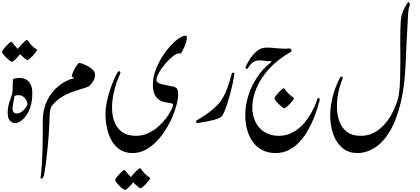

<svg xmlns="http://www.w3.org/2000/svg" viewBox="-24 -1181 4045 1849"><path d="M168.9 -430.7Q179.2 -430.7 198.5 -426.8Q217.8 -422.9 238.3 -408.7Q258.8 -394.5 272.9 -364.3Q287.1 -334 287.1 -280.8Q287.1 -208.5 269.8 -154.8Q252.4 -101.1 226.1 -65.7Q199.7 -30.3 171.9 -12.7Q144 4.9 122.6 4.9Q111.8 4.9 94.7 -2Q77.6 -8.8 64 -29.8Q50.3 -50.8 50.3 -92.8Q50.3 -143.1 62.3 -183.3Q74.2 -223.6 85.9 -256.1Q97.7 -288.6 97.7 -314.5Q97.7 -320.3 110.4 -318.1Q123 -315.9 123 -303.2Q123 -293 118.9 -270.8Q114.7 -248.5 109.6 -222.2Q104.5 -195.8 100.3 -172.4Q96.2 -148.9 96.2 -136.7Q96.2 -114.7 106.7 -101.6Q117.2 -88.4 139.2 -88.4Q157.7 -88.4 175.5 -99.1Q193.4 -109.9 208 -125.2Q222.7 -140.6 231.4 -155.3Q240.2 -169.9 240.2 -177.7Q240.2 -194.8 230 -215.1Q219.7 -235.4 200.4 -250Q181.2 -264.6 153.3 -264.6Q138.7 -264.6 126.7 -260.5Q114.7 -256.3 107.9 -256.3Q102.5 -256.3 100.1 -278.3Q97.7 -300.3 97.7 -330.1Q97.7 -359.9 98.9 -385Q100.1 -410.2 101.6 -416.5Q103.5 -422.9 126 -426.8Q148.4 -430.7 168.9 -430.7ZM182.1 -682.6Q182.1 -676.3 170.7 -660.9Q159.2 -645.5 143.1 -628.2Q127 -610.8 112.3 -598.6Q97.7 -586.4 91.8 -586.4Q84 -586.4 68.4 -598.1Q52.7 -609.9 35.9 -626.7Q19 -643.6 7.3 -659.2Q-4.4 -674.8 -4.4 -682.6Q-4.4 -689.5 7.1 -704.8Q18.6 -720.2 34.7 -737.3Q50.8 -754.4 65.2 -766.6Q79.6 -778.8 85.9 -778.8Q91.3 -778.8 99.1 -765.1Q106.9 -751.5 130.9 -727.1Q154.8 -703.6 168.5 -695.8Q182.1 -688 182.1 -682.6ZM332 -699.7Q332 -693.4 320.6 -677.7Q309.1 -662.1 293 -644.8Q276.9 -627.4 262.2 -615.2Q247.6 -603 241.7 -603Q233.9 -603 218.3 -614.7Q202.6 -626.5 185.8 -643.3Q168.9 -660.2 157.2 -676Q145.5 -691.9 145.5 -699.7Q145.5 -706.5 157 -721.9Q168.5 -737.3 184.6 -754.4Q200.7 -771.5 215.3 -783.7Q230 -795.9 236.3 -795.9Q241.2 -795.9 249.3 -782Q257.3 -768.1 281.2 -744.1Q304.7 -720.2 318.4 -712.6Q332 -705.1 332 -699.7Z M742.2 -574.7Q750 -574.7 773.4 -566.2Q796.9 -557.6 824.2 -542.5Q851.6 -527.3 871.3 -507.3Q891.1 -487.3 891.1 -463.9Q891.1 -431.2 876 -404.1Q860.8 -377 843.8 -359.9Q830.1 -346.2 793.5 -334.5Q756.8 -322.8 710.7 -308.8Q664.6 -294.9 620.6 -273.9Q551.8 -241.2 516.4 -205.8Q481 -170.4 471.7 -157.2Q466.8 -149.9 459.7 -119.1Q452.6 -88.4 452.6 -36.1Q452.6 -18.1 450.7 24.4Q448.7 66.9 444.6 125.2Q440.4 183.6 433.8 250.2Q427.2 316.9 418.5 384.5Q409.7 452.1 398.4 511.7Q396.5 522 388.2 530.5Q379.9 539.1 372.8 540.3Q365.7 541.5 367.2 530.3Q378.4 439 382.6 339.6Q386.7 240.2 387.2 147.7Q387.7 55.2 387.7 -15.1Q387.7 -106.9 415.5 -178.7Q443.4 -250.5 488.8 -302.5Q534.2 -354.5 588.1 -386.2Q642.1 -418 694.3 -429.7Q683.1 -433.6 674.8 -438.5Q666.5 -443.4 666.5 -447.8Q666.5 -455.1 674.6 -475.3Q682.6 -495.6 694.8 -518.6Q707 -541.5 720 -558.1Q732.9 -574.7 742.2 -574.7Z M1251.5 293Q1184.1 293 1135 262.5Q1085.9 231.9 1054.2 178.5Q1022.5 125 1007.1 56.2Q991.7 -12.7 991.7 -89.4Q991.7 -138.2 1003.2 -193.8Q1014.6 -249.5 1031.7 -303Q1048.8 -356.4 1067.1 -400.4Q1085.4 -444.3 1100.1 -470.5Q1114.7 -496.6 1119.6 -496.6Q1123.5 -496.6 1131.1 -489.3Q1138.7 -481.9 1133.3 -471.2Q1094.7 -386.7 1074.5 -301.3Q1054.2 -215.8 1054.9 -138.9Q1055.7 -62 1080.1 -2.2Q1104.5 57.6 1154.8 92.3Q1205.1 127 1284.7 127Q1350.1 127 1405.5 100.8Q1460.9 74.7 1504.6 34.7Q1548.3 -5.4 1579.1 -47.9Q1609.9 -90.3 1626 -124Q1642.1 -157.7 1642.1 -170.4Q1642.1 -182.1 1627.4 -185.8Q1612.8 -189.5 1589.8 -192.4Q1566.9 -195.3 1541.5 -203.1Q1516.1 -210.9 1494.6 -230Q1474.6 -248.5 1461.4 -280.3Q1448.2 -312 1448.2 -363.8Q1448.2 -430.7 1471.9 -498.3Q1495.6 -565.9 1533.2 -626.7Q1570.8 -687.5 1613.8 -735.1Q1656.7 -782.7 1696.3 -810.1Q1735.8 -837.4 1762.7 -837.4Q1775.4 -837.4 1775.6 -820.1Q1775.9 -802.7 1768.3 -777.1Q1760.7 -751.5 1749.8 -725.6Q1738.8 -699.7 1729 -682.4Q1719.2 -665 1714.8 -665Q1711.4 -665 1708.5 -666.3Q1705.6 -667.5 1698.7 -667.5Q1681.6 -667.5 1654.5 -648.7Q1627.4 -629.9 1597.9 -599.9Q1568.4 -569.8 1542.2 -535.2Q1516.1 -500.5 1499.5 -467.8Q1482.9 -435.1 1482.9 -411.6Q1482.9 -394.5 1499 -384.5Q1515.1 -374.5 1539.8 -368.4Q1564.5 -362.3 1591.6 -357.9Q1618.7 -353.5 1640.9 -348.1Q1663.1 -342.8 1673.8 -334Q1690.9 -319.8 1691.7 -278.8Q1692.4 -237.8 1678.7 -180.7Q1665 -123.5 1637.9 -59.3Q1610.8 4.9 1571.8 67.4Q1532.7 129.9 1483.4 180.9Q1434.1 231.9 1375.7 262.5Q1317.4 293 1251.5 293ZM1271.5 551.8Q1271.5 558.1 1260 573.5Q1248.5 588.9 1232.4 606.2Q1216.3 623.5 1201.7 635.7Q1187 647.9 1181.2 647.9Q1173.3 647.9 1157.7 636.2Q1142.1 624.5 1125.2 607.7Q1108.4 590.8 1096.7 575.2Q1085 559.6 1085 551.8Q1085 544.9 1096.4 529.5Q1107.9 514.2 1124 497.1Q1140.1 480 1154.5 467.8Q1168.9 455.6 1175.3 455.6Q1180.7 455.6 1188.5 469.2Q1196.3 482.9 1220.2 507.3Q1244.1 530.8 1257.8 538.6Q1271.5 546.4 1271.5 551.8ZM1421.4 534.7Q1421.4 541 1409.9 556.6Q1398.4 572.3 1382.3 589.6Q1366.2 606.9 1351.6 619.1Q1336.9 631.3 1331.1 631.3Q1323.2 631.3 1307.6 619.6Q1292 607.9 1275.1 591.1Q1258.3 574.2 1246.6 558.3Q1234.9 542.5 1234.9 534.7Q1234.9 527.8 1246.3 512.5Q1257.8 497.1 1273.9 480Q1290 462.9 1304.7 450.7Q1319.3 438.5 1325.7 438.5Q1330.6 438.5 1338.6 452.4Q1346.7 466.3 1370.6 490.2Q1394 514.2 1407.7 521.7Q1421.4 529.3 1421.4 534.7Z M2208.5 -473.6Q2210.9 -481.9 2222.7 -481Q2234.4 -480 2233.4 -471.2Q2228.5 -432.6 2218.3 -383.5Q2208 -334.5 2194.3 -282.7Q2180.7 -231 2165.8 -184.8Q2150.9 -138.7 2136.5 -105.2Q2122.1 -71.8 2110.8 -60.1Q2100.1 -48.8 2075.9 -39.6Q2051.8 -30.3 2021 -22.7Q1990.2 -15.1 1960.2 -9.5Q1930.2 -3.9 1907.2 -0.5Q1884.3 2.9 1876.5 3.9Q1868.7 4.4 1864.3 -5.4Q1859.9 -15.1 1866.7 -19Q1936 -60.5 1984.9 -95.9Q2033.7 -131.3 2067.6 -167.2Q2101.6 -203.1 2125.7 -245.6Q2149.9 -288.1 2169.2 -343.5Q2188.5 -398.9 2208.5 -473.6Z M2806.2 -234.9Q2806.2 -228.5 2794.7 -212.9Q2783.2 -197.3 2767.1 -179.9Q2751 -162.6 2736.3 -150.4Q2721.7 -138.2 2715.8 -138.2Q2708 -138.2 2692.4 -150.1Q2676.8 -162.1 2659.9 -179Q2643.1 -195.8 2631.3 -211.4Q2619.6 -227.1 2619.6 -234.9Q2619.6 -241.7 2631.1 -257.1Q2642.6 -272.5 2658.7 -289.6Q2674.8 -306.6 2689.2 -318.8Q2703.6 -331.1 2710 -331.1Q2715.3 -330.6 2723.1 -317.1Q2731 -303.7 2754.9 -279.3Q2778.8 -255.9 2792.5 -248Q2806.2 -240.2 2806.2 -234.9ZM2759.8 -714.4Q2773.9 -715.8 2780.5 -701.4Q2787.1 -687 2779.8 -683.1Q2650.4 -609.9 2567.6 -518.3Q2484.9 -426.8 2445.3 -330.8Q2405.8 -234.9 2405.8 -148.9Q2405.8 -71.3 2435.5 -8.8Q2465.3 53.7 2522.5 90.3Q2579.6 127 2660.6 127Q2721.7 127 2773.2 104.2Q2824.7 81.5 2866.7 43.5Q2908.7 5.4 2941.2 -41.7Q2973.6 -88.9 2996.8 -137.9Q3020 -187 3033.7 -231.4Q3036.1 -242.7 3047.4 -235.4Q3058.6 -228 3053.7 -212.4Q3035.2 -141.1 3008.3 -69.1Q2981.4 2.9 2945.1 67.9Q2908.7 132.8 2862.1 183.6Q2815.4 234.4 2757.8 263.7Q2700.2 293 2630.4 293Q2556.6 293 2501.7 264.2Q2446.8 235.4 2410.4 184.8Q2374 134.3 2356 68.1Q2337.9 2 2337.9 -72.8Q2337.9 -162.1 2366.2 -255.9Q2394.5 -349.6 2450.9 -435.3Q2507.3 -521 2590.8 -585.4Q2597.7 -590.8 2585.7 -591.1Q2573.7 -591.3 2553.7 -592.3Q2533.7 -593.8 2511 -596.9Q2488.3 -600.1 2474.1 -600.1Q2439.5 -600.1 2413.3 -582Q2387.2 -564 2361.8 -521Q2356.9 -513.7 2347.2 -520.3Q2337.4 -526.9 2340.8 -534.7Q2377 -616.7 2427.7 -669.7Q2478.5 -722.7 2542.5 -722.7Q2586.9 -722.7 2631.3 -717.5Q2675.8 -712.4 2720.2 -712.4Q2730.5 -712.4 2740.2 -712.6Q2750 -712.9 2759.8 -714.4Z M3448.7 127Q3516.6 127 3570.1 100.6Q3623.5 74.2 3664.1 32.5Q3704.6 -9.3 3733.2 -57.1Q3761.7 -105 3779.8 -149.2Q3797.9 -193.4 3806.6 -224.4Q3815.4 -255.4 3816.4 -262.2Q3826.2 -334 3828.9 -414.3Q3831.5 -494.6 3831.5 -578.6Q3831.5 -678.2 3830.8 -779.8Q3830.1 -881.3 3835 -977.1Q3836.9 -1017.1 3850.3 -1054.4Q3863.8 -1091.8 3879.6 -1119.6Q3895.5 -1147.5 3905.3 -1157.7Q3912.6 -1166 3918.2 -1154.1Q3923.8 -1142.1 3922.4 -1135.3Q3919.4 -1124 3913.3 -1102.3Q3907.2 -1080.6 3904.8 -1024.4Q3902.8 -983.4 3899.9 -928.5Q3897 -873.5 3893.8 -815.9Q3890.6 -758.3 3888.2 -707.5Q3885.7 -656.7 3884.8 -623Q3877.9 -375 3836.9 -200.4Q3795.9 -25.9 3730.5 83Q3665 191.9 3583.7 242.4Q3502.4 293 3415.5 293Q3338.9 293 3283 251Q3227.1 209 3195.1 136Q3163.1 63 3157.2 -30.8Q3151.4 -124.5 3174.8 -229.5Q3198.2 -334.5 3253.9 -439Q3257.8 -446.3 3269 -441.4Q3280.3 -436.5 3276.9 -428.2Q3249 -362.3 3233.9 -286.9Q3218.8 -211.4 3221.2 -138.2Q3223.6 -64.9 3247.3 -4.9Q3271 55.2 3320.1 91.1Q3369.1 127 3448.7 127Z"/></svg>

Font: Awami Nastaliq
Style: Regular
Weight: 400
Designer: Peter Martin, SIL International
Foundry: SIL International
Version: Version 3.100